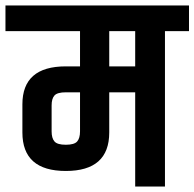

<svg xmlns="http://www.w3.org/2000/svg" viewBox="-54 -683 712 703"><path d="M441 0V-345H346V-198Q346 -57 187 -57Q28 -57 28 -198V-301Q28 -440 187 -440H239V-569H-34V-663H638V-569H550V0ZM346 -440H441V-569H346ZM239 -202V-345H187Q156 -345 145.5 -333.5Q135 -322 135 -297V-202Q135 -177 145.5 -165Q156 -153 187 -153Q218 -153 228.5 -165Q239 -177 239 -202Z"/></svg>

Font: Khand SemiBold
Style: Regular
Weight: 600
Designer: Devanagari: Sanchit Sawaria, Jyotish Sonowal; Latin: Satya Rajpurohit
Foundry: Indian Type Foundry
Version: Version 1.101;PS 1.0;hotconv 1.0.78;makeotf.lib2.5.61930; tt